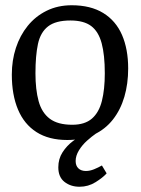

<svg xmlns="http://www.w3.org/2000/svg" viewBox="-20 -524 537 731"><path d="M236 9Q166 9 119 -21Q72 -51 48.5 -107Q25 -163 25 -240Q25 -294 40.5 -341.5Q56 -389 85.5 -425.5Q115 -462 157.5 -483Q200 -504 253 -504Q325 -504 373 -474.5Q421 -445 444.5 -391Q468 -337 468 -263Q468 -205 453.5 -155.5Q439 -106 410 -69Q381 -32 337.5 -11.5Q294 9 236 9ZM255 -49Q303 -49 330 -72.5Q357 -96 368 -140Q379 -184 379 -245Q379 -315 367 -359.5Q355 -404 327 -425Q299 -446 248 -446Q192 -446 163 -423.5Q134 -401 124.5 -356.5Q115 -312 115 -245Q115 -183 127 -139Q139 -95 169.5 -72Q200 -49 255 -49ZM283 187Q249 187 225.5 168.5Q202 150 202 113Q202 81 218 56Q234 31 258 13Q282 -5 306 -16H346Q330 -5 311.5 11.5Q293 28 280.5 48.5Q268 69 268 89Q268 107 278.5 117Q289 127 307 127Q322 127 338 120.5Q354 114 368 106L386 136Q372 152 344 169.5Q316 187 283 187Z"/></svg>

Font: Faustina
Style: Regular
Weight: 400
Designer: Alfonso Garcia
Foundry: http://www.omnibus-type.com
Version: Version 1.200